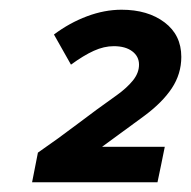

<svg xmlns="http://www.w3.org/2000/svg" viewBox="-20 -725 393 395"><path d="M46 -350ZM46 -350Q49 -365 52 -380.5Q55 -396 58 -411Q100 -440 139.5 -470Q179 -500 220 -529Q241 -544 253.5 -559.5Q266 -575 266 -592Q266 -609 252 -619.5Q238 -630 214 -630Q194 -630 173 -620.5Q152 -611 126 -592Q117 -608 108.5 -623Q100 -638 91 -654Q123 -678 159 -691.5Q195 -705 230 -705Q284 -705 318.5 -679Q353 -653 353 -608Q353 -573 333.5 -543.5Q314 -514 276 -486Q254 -470 233 -454.5Q212 -439 190 -423H319Q315 -404 311.5 -386Q308 -368 304 -350Z"/></svg>

Font: Rosa Sans
Style: Bold Italic
Weight: 700
Italic angle: -12°
Designer: Pentagram / MCKL
Foundry: Pentagram / MCKL
Version: Version 1.005;September 16, 2019;FontCreator 11.5.0.2425 64-